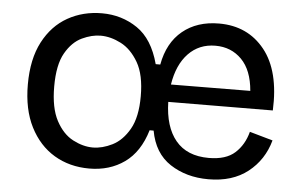

<svg xmlns="http://www.w3.org/2000/svg" viewBox="-44 -592 1046 668"><g transform="rotate(5 479.5 -258.5)"><path d="M289 12Q220 12 166.5 -20Q113 -52 82 -113Q51 -174 51 -261Q51 -350 82.5 -410Q114 -470 167.5 -500Q221 -530 287 -530Q356 -530 410.5 -493Q465 -456 488 -370H504Q518 -447 568.5 -488.5Q619 -530 696 -530Q796 -530 855 -456.5Q914 -383 908 -245L543 -243Q545 -156 584.5 -108.5Q624 -61 700 -61Q760 -61 791.5 -89.5Q823 -118 835 -164L916 -141Q897 -72 843 -29.5Q789 13 705 13Q628 13 571.5 -24Q515 -61 501 -139H487Q464 -62 412 -25Q360 12 289 12ZM690 -452Q633 -452 595.5 -413Q558 -374 547 -304L824 -306Q818 -378 781.5 -415Q745 -452 690 -452ZM295 -62Q328 -62 363 -79.5Q398 -97 422 -139Q446 -181 446 -254Q446 -329 421 -372Q396 -415 360 -433.5Q324 -452 289 -452Q258 -452 224 -436Q190 -420 166.5 -379Q143 -338 143 -262Q143 -187 166.5 -143Q190 -99 225.5 -80.5Q261 -62 295 -62Z"/></g></svg>

Font: Bricolage Grotesque 12pt
Style: Regular
Weight: 400
Designer: Mathieu Triay
Foundry: Atelier Triay
Version: Version 1.001; ttfautohint (v1.8.4.7-5d5b);gftools[0.9.33.de